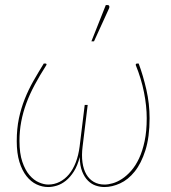

<svg xmlns="http://www.w3.org/2000/svg" viewBox="-20 -746 689 774"><path d="M47.5 0ZM174.5 -2Q199 -2 220.2 -12.8Q241.5 -23.5 258 -43.2Q274.5 -63 285.5 -91.5Q296.5 -120 301 -155.5L321.5 -323H333.5L313 -155.5Q308.5 -120 312.5 -91.5Q316.5 -63 328 -43.2Q339.5 -23.5 358 -12.8Q376.5 -2 401.5 -2Q416 -2 434.5 -7.2Q453 -12.5 471.8 -24.8Q490.5 -37 508.5 -57.2Q526.5 -77.5 540.5 -107.2Q554.5 -137 563 -177Q571.5 -217 571.5 -269.5Q571.5 -318.5 560.5 -373.8Q549.5 -429 527.5 -483Q526.5 -486 528.2 -488Q530 -490 533 -490H539Q557 -441.5 570 -385Q583 -328.5 583 -269Q583 -193 566.2 -140.2Q549.5 -87.5 523 -54.5Q496.5 -21.5 464.2 -6.8Q432 8 401 8Q383.5 8 366.2 2.2Q349 -3.5 334.8 -17.5Q320.5 -31.5 311.2 -54.8Q302 -78 301.5 -113Q292.5 -78 277.8 -54.8Q263 -31.5 245.5 -17.5Q228 -3.5 209.5 2.2Q191 8 174 8Q150 8 127.2 -2.8Q104.5 -13.5 86.8 -36Q69 -58.5 58.2 -93.5Q47.5 -128.5 47.5 -177Q47.5 -227 56.2 -268.5Q65 -310 79.8 -347Q94.5 -384 114.2 -418.8Q134 -453.5 156.5 -490H163Q166 -490 167.2 -488Q168.5 -486 166.5 -483Q140 -441.5 119.8 -403.8Q99.5 -366 86 -329.2Q72.5 -292.5 65.5 -255.2Q58.5 -218 58.5 -178Q58.5 -127.5 70 -93.8Q81.5 -60 99 -39.8Q116.5 -19.5 136.8 -10.8Q157 -2 174.5 -2ZM348.5 -579.5 406.5 -725.5H415Q419 -725.5 420.5 -721.5Q422 -717.5 419.5 -712L359 -579.5Z"/></svg>

Font: Lato Hairline
Style: Italic
Weight: 100
Italic angle: -7°
Designer: Lukasz Dziedzic
Foundry: tyPoland Lukasz Dziedzic
Version: Version 2.007; 2014-02-27